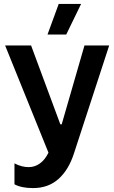

<svg xmlns="http://www.w3.org/2000/svg" viewBox="-20 -750 575 971"><path d="M314.9 -575.2H220.2L276.9 -730H390.1ZM147 201.2Q88.4 201.2 53.2 182.1V76.2Q88.9 95.2 125 95.2Q156.2 95.2 182.1 76.4Q208 57.6 225.1 22L5.9 -520H137.2L285.2 -121.1H292L407.2 -520H532.2L354 25.9Q327.1 109.4 275.6 155.3Q224.1 201.2 147 201.2Z"/></svg>

Font: Fixel Text SemiBold
Style: Regular
Weight: 600
Width: 4
Designer: AlfaBravo + MacPaw
Foundry: Kyrylo Tkachov, Marchela Mozhyna, Serhii Makarenko, Maria Weinstein, Zakhar Kryvoshyya
Version: Version 1.211